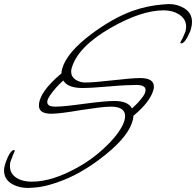

<svg xmlns="http://www.w3.org/2000/svg" viewBox="-127 -722 967 947"><path d="M12 205Q-31 205 -63 188Q-107 165 -107 119Q-107 108 -104 96Q-99 76 -88 52Q-73 20 -59 18Q-53 18 -55 24Q-59 32 -64 45.5Q-69 59 -76 77Q-77 82 -77.5 87.5Q-78 93 -78 98Q-78 137 -41 158Q-13 174 29 174Q81 174 136.5 156.5Q192 139 250 107Q300 80 343 46Q386 12 419.5 -24Q453 -60 471.5 -92.5Q490 -125 490 -149Q490 -196 420 -196Q398 -196 361 -191.5Q324 -187 272 -179Q167 -161 126 -161Q65 -161 65 -201Q65 -267 176 -360Q176 -371 180 -384Q203 -464 325 -555Q428 -632 526 -668Q600 -694 676 -700L690 -701Q694 -701 698 -701.5Q702 -702 706 -702Q727 -702 745 -697Q763 -692 779 -683Q820 -659 820 -614Q820 -599 816 -584Q812 -566 798 -540Q781 -508 767 -508Q762 -508 763 -514Q768 -522 774.5 -535.5Q781 -549 788 -567Q791 -581 791 -591Q791 -628 756 -651Q724 -671 680 -671Q570 -671 418 -584Q255 -490 226 -384Q225 -380 224.5 -376.5Q224 -373 224 -369Q224 -344 245 -329.5Q266 -315 294 -315Q317 -315 350.5 -318Q384 -321 430 -326Q475 -331 508.5 -334Q542 -337 564 -337Q632 -337 632 -295Q632 -291 631.5 -287.5Q631 -284 630 -280Q614 -219 531 -151Q531 -147 530.5 -143Q530 -139 529 -134Q512 -54 392 42Q293 122 194 163Q109 198 45 203L30 204Q26 204 21.5 204.5Q17 205 12 205ZM524 -187Q557 -217 576 -243Q591 -263 591 -278Q591 -303 545 -303Q525 -303 492.5 -301.5Q460 -300 415 -296Q369 -292 335.5 -290Q302 -288 279 -288Q207 -288 185 -325Q166 -308 150 -290Q134 -272 120 -252Q115 -244 111.5 -237.5Q108 -231 107 -226L106 -219Q106 -205 121 -199Q130 -196 147 -196Q167 -196 202 -199.5Q237 -203 287 -210Q340 -217 377.5 -220.5Q415 -224 437 -224Q505 -224 524 -187Z"/></svg>

Font: Oooh Baby
Style: Regular
Weight: 400
Designer: Robert E. Leuschke
Foundry: Robert E. Leuschke
Version: Version 1.011; ttfautohint (v1.8.3)